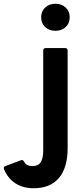

<svg xmlns="http://www.w3.org/2000/svg" viewBox="-162 -774 448 1022"><path d="M57 -682Q57 -714 78.5 -734Q100 -754 133 -754Q166 -754 187.5 -734Q209 -714 209 -682Q209 -650 187.5 -630Q166 -610 133 -610Q100 -610 78.5 -630Q57 -650 57 -682ZM-141 126Q-142 124 -142 120Q-142 113 -133 110L-51 79Q-49 78 -46 78Q-39 78 -34 86Q-28 98 -17.5 104Q-7 110 12 110Q41 110 54.5 90Q68 70 68 26V-505Q68 -518 81 -518H185Q198 -518 198 -505V15Q198 118 152 173Q106 228 16 228Q-39 228 -79.5 202Q-120 176 -141 126Z"/></svg>

Font: LINE Seed Sans KR Bold
Style: Regular
Weight: 700
Designer: LINE BX Design & Sandoll Inc & Dalton Maag Ltd
Foundry: Sandoll Inc.
Version: Version 1.000